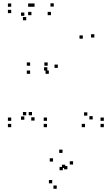

<svg xmlns="http://www.w3.org/2000/svg" viewBox="-20 -761 660 1164"><path d="M276 -313.5V-333.5H256V-313.5ZM552 -533.5V-553.5H532V-533.5ZM306 -721V-741H286V-721ZM170.5 -720V-740H150.5V-720ZM170.5 -669V-689H150.5V-669ZM289 -669V-689H269V-669ZM482 -526.5V-546.5H462V-526.5ZM269 -362.5V-382.5H249V-362.5ZM162.5 -362.5V-382.5H142.5V-362.5ZM162.5 -313.5V-333.5H142.5V-313.5ZM265 10V-10H245V10ZM265 -28.5V-48.5H245V-28.5ZM174 -62V-82H154V-62ZM189.5 -30V-50H169.5V-30ZM189.5 -720V-740H169.5V-720ZM48 -720V-740H28V-720ZM48 -681.5V-701.5H28V-681.5ZM139 -638V-658H119V-638ZM127.5 -665V-685H107.5V-665ZM127.5 -35V-55H107.5V-35ZM139 -62V-82H119V-62ZM48 -28.5V-48.5H28V-28.5ZM48 10V-10H28V10ZM609.5 10V-10H589.5V10ZM609.5 -28.5V-48.5H589.5V-28.5ZM509.5 -60V-80H489.5V-60ZM542 -37V-57H522V-37ZM330.5 -349.5V-369.5H310.5V-349.5ZM267 -333.5V-353.5H247V-333.5ZM495.5 10V-10H475.5V10ZM423 236.5V216.5H403V236.5ZM359 166V146H339V166ZM301.5 218.5V198.5H281.5V218.5ZM361 271V251H341V271ZM388.5 265.5V245.5H368.5V265.5ZM375.5 257.5V237.5H355.5V257.5ZM296.5 350.5V330.5H276.5V350.5ZM324 383.5V363.5H304V383.5Z"/></svg>

Font: Monaspace Xenon Dots Var
Style: Regular
Weight: 400
Designer: Riley Cran and the Lettermatic Team
Version: Version 1.100 (Monaspace Xenon Dots)